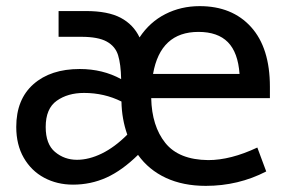

<svg xmlns="http://www.w3.org/2000/svg" viewBox="-20 -589 944 626"><path d="M659 -67Q732 -67 819 -108L848 -30Q757 17 651 17Q577 17 521 -9Q465 -35 430 -84Q378 -33 327 -10Q276 13 218 13Q166 13 124 -9.5Q82 -32 57.5 -74.5Q33 -117 33 -175Q33 -265 89 -314.5Q145 -364 240 -364Q315 -364 375 -331Q374 -380 365 -409Q356 -438 328 -453.5Q300 -469 245 -469H171V-553H260Q332 -553 373.5 -531Q415 -509 435 -467Q468 -517 519 -543Q570 -569 631 -569Q737 -569 798.5 -501Q860 -433 860 -306V-269H473Q475 -178 519 -123Q563 -68 659 -67ZM479 -348H761Q756 -418 723 -451.5Q690 -485 627 -485Q503 -485 479 -348ZM395 -150Q377 -201 376 -258Q320 -286 254 -286Q201 -286 165 -260.5Q129 -235 129 -175Q129 -119 159.5 -93.5Q190 -68 231 -68Q270 -68 312 -88.5Q354 -109 395 -150Z"/></svg>

Font: Biryani
Style: Regular
Weight: 400
Designer: Dan Reynolds and Mathieu Reguer
Foundry: Dan Reynolds and Mathieu Reguer
Version: Version 1.004; ttfautohint (v1.1) -l 5 -r 5 -G 72 -x 0 -D la